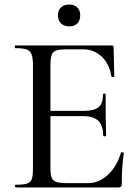

<svg xmlns="http://www.w3.org/2000/svg" viewBox="-20 -825 600 845"><path d="M517 -155Q520 -155 523 -153.5Q526 -152 525 -150Q516 -96 516 -15Q516 -7 512.5 -3.5Q509 0 500 0H50Q46 0 46 -6Q46 -12 49 -12Q83 -12 98.5 -17Q114 -22 119.5 -36Q125 -50 125 -81V-544Q124 -574 118 -588Q112 -602 96.5 -607.5Q81 -613 48 -613Q45 -613 45 -619Q45 -625 47 -625H472Q480 -625 480 -616L483 -489Q483 -486 477 -486Q472 -486 470 -489Q462 -543 428 -575.5Q394 -608 344 -608H277Q243 -608 228 -603Q213 -598 208 -585Q203 -572 202 -543V-337H348Q394 -337 414 -353.5Q434 -370 433 -409Q433 -413 439.5 -413Q446 -413 445 -409V-375V-325Q445 -295 446 -280L447 -229Q447 -225 440.5 -225Q434 -225 434 -229Q434 -273 412.5 -293.5Q391 -314 344 -314H202V-85Q202 -56 207.5 -42.5Q213 -29 228.5 -24Q244 -19 276 -19H367Q416 -19 455 -55.5Q494 -92 512 -152Q512 -155 517 -155ZM235 -758Q235 -780 248.5 -792.5Q262 -805 285 -805Q307 -805 320 -792.5Q333 -780 333 -758Q333 -735 320.5 -722Q308 -709 285 -709Q262 -709 248.5 -722Q235 -735 235 -758Z"/></svg>

Font: Cormorant Upright Medium
Style: Regular
Weight: 500
Designer: Christian Thalmann (Catharsis Fonts)
Foundry: Catharsis Fonts
Version: Version 3.302